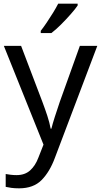

<svg xmlns="http://www.w3.org/2000/svg" viewBox="-20 -786 550 1046"><path d="M1 -536H95L211 -231Q226 -191 238 -154.5Q250 -118 256 -85H260Q266 -110 279 -150.5Q292 -191 306 -232L415 -536H510L279 74Q251 150 206.5 195Q162 240 84 240Q60 240 42 237.5Q24 235 11 232V162Q22 164 37.5 166Q53 168 70 168Q116 168 144.5 142Q173 116 189 73L217 2ZM403 -756Q391 -738 366 -709.5Q341 -681 312.5 -652.5Q284 -624 260 -606H202V-618Q217 -637 234.5 -663Q252 -689 269 -716.5Q286 -744 297 -766H403Z"/></svg>

Font: Noto Sans Samaritan
Style: Regular
Weight: 400
Designer: Monotype Design Team
Foundry: Monotype Imaging Inc.
Version: Version 2.001; ttfautohint (v1.8.4.7-5d5b)